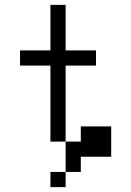

<svg xmlns="http://www.w3.org/2000/svg" viewBox="-20 -645 540 790"><path d="M375 -375V-437.5H250V-625H187.5V-437.5H62.5V-375H187.5V-62.5H250Q250 -62.5 250 62.5H187.5V125H250V62.5H312.5V0H437.5Q437.5 0 437.5 -125H312.5V-62.5H250V-375Z"/></svg>

Font: Unifont
Style: Regular
Weight: 500
Version: Version 15.1.04